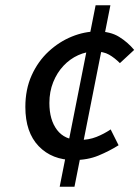

<svg xmlns="http://www.w3.org/2000/svg" viewBox="-20 -692 528 727"><path d="M260 -86Q177 -86 126.5 -138.5Q76 -191 76 -287Q76 -354 100 -407Q124 -460 164 -497Q204 -534 252 -553.5Q300 -573 348 -573Q398 -573 431 -552.5Q464 -532 488 -503L434 -453Q414 -473 393 -485Q372 -497 339 -497Q307 -497 276 -483Q245 -469 220.5 -443Q196 -417 181.5 -381Q167 -345 167 -302Q167 -238 196 -200Q225 -162 280 -162Q316 -162 345 -173.5Q374 -185 399 -202L429 -142Q394 -120 353 -103Q312 -86 260 -86ZM206 15 342 -672H398L262 15Z"/></svg>

Font: Source Sans 3 Medium
Style: Italic
Weight: 500
Italic angle: -11°
Designer: Paul D. Hunt
Foundry: Adobe
Version: Version 3.052;hotconv 1.1.0;makeotfexe 2.6.0